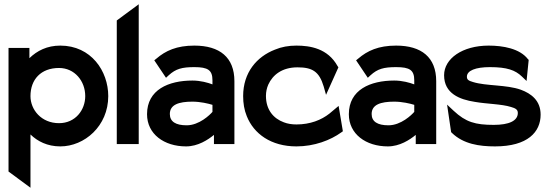

<svg xmlns="http://www.w3.org/2000/svg" viewBox="-20 -676 2574 901"><path d="M123 205V-45C156 -13 202 11 263 11C376 11 488 -84 488 -225C488 -342 408 -462 263 -462C201 -462 154 -438 118 -403V-451H20V129ZM257 -357C330 -357 380 -296 380 -225C380 -160 334 -98 257 -98C174 -98 123 -161 123 -225C123 -303 172 -357 257 -357Z M631 0V-656L528 -580V0Z M853 11C909 11 956 -20 984 -43V0H1080V-295C1080 -407 1011 -462 892 -462C809 -462 757 -438 714 -401L704 -393L759 -311L772 -323C805 -353 834 -361 892 -361C956 -361 977 -347 977 -299V-280C956 -288 921 -298 883 -298C771 -298 670 -255 670 -140C670 -47 750 11 853 11ZM883 -199C920 -199 958 -190 977 -184V-151C965 -137 915 -88 856 -88C805 -88 777 -105 777 -141C777 -185 819 -199 883 -199Z M1138 -131C1171 -48 1252 11 1371 11C1455 11 1531 -18 1582 -55L1589 -60L1569 -179L1526 -143C1488 -113 1436 -92 1371 -92C1350 -92 1330 -95 1312 -102C1263 -120 1228 -161 1228 -226C1228 -245 1232 -263 1239 -279C1260 -325 1304 -360 1376 -360C1445 -360 1478 -341 1499 -270L1510 -231L1568 -360L1564 -366C1518 -449 1435 -462 1371 -462C1334 -462 1301 -456 1270 -443C1185 -410 1121 -336 1121 -225C1121 -192 1126 -160 1138 -131Z M1800 11C1856 11 1903 -20 1931 -43V0H2027V-295C2027 -407 1958 -462 1839 -462C1756 -462 1704 -438 1661 -401L1651 -393L1706 -311L1719 -323C1752 -353 1781 -361 1839 -361C1903 -361 1924 -347 1924 -299V-280C1903 -288 1868 -298 1830 -298C1718 -298 1617 -255 1617 -140C1617 -47 1697 11 1800 11ZM1830 -199C1867 -199 1905 -190 1924 -184V-151C1912 -137 1862 -88 1803 -88C1752 -88 1724 -105 1724 -141C1724 -185 1766 -199 1830 -199Z M2208 -198C2264 -188 2334 -188 2378 -174C2399 -168 2410 -162 2410 -146C2410 -109 2369 -90 2297 -90C2210 -90 2166 -103 2109 -156L2078 -185L2097 -56L2101 -52C2155 0 2229 11 2303 11C2457 11 2517 -57 2517 -138C2517 -204 2473 -237 2424 -255C2357 -279 2261 -272 2200 -291C2179 -297 2171 -302 2171 -316C2171 -345 2212 -361 2279 -361C2359 -361 2398 -347 2429 -317L2451 -296L2461 -395L2457 -399C2419 -448 2341 -462 2273 -462C2150 -462 2064 -401 2064 -323C2064 -237 2137 -209 2208 -198Z"/></svg>

Font: Charger Pro
Style: Blk
Weight: 900
Designer: Jasper
Foundry: Cannot Into Space Fonts
Version: Version 1.09